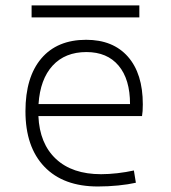

<svg xmlns="http://www.w3.org/2000/svg" viewBox="-20 -673 626 703"><path d="M338.4 9.8Q211.9 9.8 142.6 -62.5Q73.2 -134.8 73.2 -265.6Q73.2 -390.6 131.3 -459Q189.5 -527.3 295.4 -527.3Q394 -527.3 448.5 -465.3Q502.9 -403.3 502.9 -291Q502.9 -263.7 500 -248H120.6Q125 -147 184.8 -91.1Q244.6 -35.2 350.1 -35.2Q377.4 -35.2 409.7 -38.8Q441.9 -42.5 470.2 -48.8L477.5 -3.9Q449.7 2.4 412.8 6.1Q376 9.8 338.4 9.8ZM121.1 -292H456.1Q456.1 -382.8 414.3 -432.6Q372.6 -482.4 296.4 -482.4Q218.3 -482.4 172.6 -432.6Q127 -382.8 121.1 -292ZM95.7 -609.4V-653.3H490.2V-609.4Z"/></svg>

Font: Cascadia Mono NF ExtraLight
Style: Regular
Weight: 200
Monospace: yes
Designer: Aaron Bell
Foundry: Saja Typeworks
Version: Version 2404.023; ttfautohint (v1.8.4)